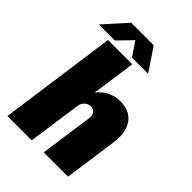

<svg xmlns="http://www.w3.org/2000/svg" viewBox="-253 -996 1107 1107"><g transform="rotate(45 300.0 -442.5)"><path d="M21 0 121 -720H319L281 -451Q291 -465 309.5 -481Q328 -497 356.5 -509Q385 -521 422 -521Q489 -521 526.5 -481Q564 -441 564 -370Q564 -360 563.5 -349Q563 -338 561 -326L515 0H317L362 -319Q363 -324 363 -328V-335Q363 -357 352.5 -368.5Q342 -380 322 -380Q300 -380 284.5 -365Q269 -350 265 -325L219 0ZM20 -746 145 -885H329L422 -746H291L233 -831L151 -746Z"/></g></svg>

Font: Chivo Mono Medium Black
Style: Italic
Weight: 900
Italic angle: -8.05°
Monospace: yes
Version: Version 1.008